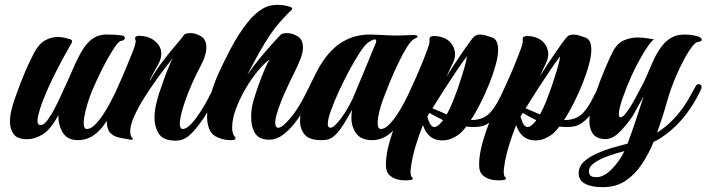

<svg xmlns="http://www.w3.org/2000/svg" viewBox="-20 -570 2904 789"><path d="M301 6Q257 6 238 -25Q219 -56 220 -97Q189 -39 156.5 -18.5Q124 2 91 2Q51 2 36 -19Q21 -40 21 -69Q21 -92 26.5 -115.5Q32 -139 39 -159Q52 -197 67.5 -236.5Q83 -276 98 -308Q113 -340 121 -355Q141 -391 166 -404.5Q191 -418 217 -418Q225 -418 233.5 -417Q242 -416 249 -414Q262 -411 269 -408.5Q276 -406 276 -400Q276 -397 273 -391Q259 -367 238.5 -329.5Q218 -292 197 -249Q176 -206 159.5 -164.5Q143 -123 136 -90Q135 -85 134.5 -81Q134 -77 134 -73Q134 -56 147 -56Q160 -56 175 -76Q190 -96 204.5 -124Q219 -152 229.5 -175.5Q240 -199 243 -205Q260 -240 273.5 -272.5Q287 -305 303 -336Q325 -380 348 -401Q371 -422 396 -426Q404 -428 411.5 -428Q419 -428 426 -428Q443 -428 456.5 -427Q470 -426 476 -425Q493 -424 493 -415Q493 -404 478 -402Q468 -401 451.5 -376.5Q435 -352 417 -319Q389 -267 363 -207.5Q337 -148 326 -88Q325 -81 324.5 -75.5Q324 -70 324 -65Q324 -40 337 -40Q353 -40 370 -57Q387 -74 403 -98Q417 -119 431 -145Q445 -171 456 -193.5Q467 -216 472 -225Q475 -231 480 -231Q486 -231 491 -222.5Q496 -214 492 -206Q473 -169 451 -127Q429 -85 403 -51Q359 6 301 6Z M702 8Q651 8 633 -20Q615 -48 615 -85Q615 -112 621 -139Q627 -166 634 -187Q641 -208 644 -216Q656 -252 669.5 -285.5Q683 -319 690 -332Q687 -327 668 -303Q649 -279 623.5 -243.5Q598 -208 573 -168.5Q548 -129 531.5 -92.5Q515 -56 515 -30Q515 -12 523 -4Q526 -1 526 1Q526 6 515 4Q492 0 470 -4.5Q448 -9 433.5 -23.5Q419 -38 419 -72Q419 -99 433 -137.5Q447 -176 466 -217Q485 -258 499 -293Q502 -301 509 -317.5Q516 -334 523.5 -352.5Q531 -371 535 -385.5Q539 -400 537 -405Q535 -409 535 -411Q535 -423 551 -423Q567 -423 583.5 -418.5Q600 -414 613 -404Q627 -394 635 -380Q643 -366 643 -349Q643 -338 638 -323Q636 -316 629.5 -304.5Q623 -293 616 -280Q609 -267 601.5 -253Q594 -239 596 -238Q621 -282 650.5 -320.5Q680 -359 704.5 -387Q729 -415 737 -428Q745 -434 763 -434Q784 -434 806 -421Q828 -408 828 -374Q828 -346 808 -306Q765 -224 742 -158.5Q719 -93 719 -62Q719 -40 731 -40Q745 -40 763 -58Q781 -76 797 -101Q819 -133 837.5 -169Q856 -205 863 -219Q866 -225 872 -225Q878 -225 883.5 -218.5Q889 -212 885 -204Q878 -190 864.5 -165Q851 -140 834 -111.5Q817 -83 797 -57Q775 -27 753 -9.5Q731 8 702 8Z M929 6Q915 6 902.5 3.5Q890 1 873 -6Q851 -15 841 -37.5Q831 -60 831 -91Q831 -128 843.5 -173Q856 -218 876 -264Q899 -315 928.5 -371Q958 -427 993.5 -473Q1029 -519 1068 -539Q1079 -545 1093 -547.5Q1107 -550 1121 -550Q1148 -550 1172 -542Q1181 -539 1181 -534Q1181 -531 1175 -526Q1168 -521 1130.5 -479.5Q1093 -438 1047 -357Q1042 -348 1033.5 -332.5Q1025 -317 1016.5 -301Q1008 -285 1002 -273.5Q996 -262 996 -262Q1022 -300 1050.5 -334Q1079 -368 1102 -393.5Q1125 -419 1134 -428Q1142 -434 1160 -434Q1181 -434 1203 -421Q1225 -408 1225 -374Q1225 -354 1214 -326Q1203 -298 1189 -270.5Q1175 -243 1166 -223Q1164 -218 1155 -199Q1146 -180 1136 -155Q1126 -130 1118.5 -105.5Q1111 -81 1111 -65Q1111 -45 1124 -45Q1133 -45 1146 -56.5Q1159 -68 1170.5 -81.5Q1182 -95 1187 -102Q1208 -131 1225.5 -164Q1243 -197 1254 -219Q1258 -226 1264 -226Q1271 -226 1276 -220Q1281 -214 1277 -206Q1261 -174 1237.5 -133.5Q1214 -93 1188 -60Q1168 -35 1142 -15.5Q1116 4 1087 4Q1045 4 1028.5 -22Q1012 -48 1012 -90Q1012 -123 1021.5 -156Q1031 -189 1043 -222Q1056 -258 1068.5 -287Q1081 -316 1088 -326Q1067 -311 1040.5 -279.5Q1014 -248 990 -207Q966 -166 950 -124Q934 -82 934 -46Q934 -21 945 -8Q948 -5 948 -2Q948 6 929 6Z M1301 6Q1252 6 1232.5 -16.5Q1213 -39 1213 -73Q1213 -109 1226.5 -150.5Q1240 -192 1257.5 -227.5Q1275 -263 1285 -282Q1326 -358 1379.5 -393Q1433 -428 1498 -428Q1521 -428 1552 -426Q1583 -424 1615 -424Q1631 -424 1646 -425Q1661 -426 1675 -426H1679Q1696 -426 1696 -420Q1696 -416 1684 -411Q1671 -406 1653 -377.5Q1635 -349 1616 -309Q1597 -269 1580 -228Q1571 -205 1556 -166.5Q1541 -128 1534 -88Q1533 -81 1532.5 -75.5Q1532 -70 1532 -65Q1532 -40 1545 -40Q1561 -40 1578 -57Q1595 -74 1611 -98Q1625 -119 1639 -145Q1653 -171 1664 -193.5Q1675 -216 1680 -225Q1683 -231 1688 -231Q1694 -231 1699 -222.5Q1704 -214 1700 -206Q1681 -169 1659 -127Q1637 -85 1611 -51Q1567 6 1509 6Q1465 6 1444.5 -21Q1424 -48 1424 -86Q1424 -103 1427 -119Q1416 -101 1400 -72.5Q1384 -44 1363.5 -21Q1343 2 1318 5Q1314 5 1310 5.5Q1306 6 1301 6ZM1338 -45Q1348 -45 1364.5 -63Q1381 -81 1398.5 -108.5Q1416 -136 1429 -164Q1432 -172 1443.5 -198.5Q1455 -225 1469.5 -260.5Q1484 -296 1499 -332Q1514 -368 1525 -395Q1526 -398 1526 -402Q1526 -408 1520 -408Q1514 -408 1506 -403.5Q1498 -399 1491 -394Q1478 -384 1457.5 -352.5Q1437 -321 1414.5 -279Q1392 -237 1372 -193.5Q1352 -150 1339.5 -114.5Q1327 -79 1327 -61Q1327 -45 1338 -45Z M1644 171Q1612 171 1591 158Q1570 145 1567 122Q1566 117 1566 112.5Q1566 108 1566 103Q1566 66 1580 16Q1594 -34 1616 -88Q1638 -142 1661 -189Q1669 -206 1683.5 -238Q1698 -270 1712.5 -305.5Q1727 -341 1737 -368.5Q1747 -396 1745 -405V-410Q1745 -422 1764 -422Q1786 -422 1807 -413Q1828 -403 1839 -385Q1850 -367 1850 -347Q1850 -331 1842 -313L1814 -254Q1827 -275 1844 -301Q1861 -327 1878.5 -352.5Q1896 -378 1909.5 -396.5Q1923 -415 1929 -420Q1938 -428 1953 -428Q1964 -428 1976 -424.5Q1988 -421 2002 -416Q2016 -411 2021.5 -397.5Q2027 -384 2027 -365Q2027 -341 2017.5 -305.5Q2008 -270 1992 -229.5Q1976 -189 1956 -149Q1936 -109 1915 -77Q1937 -76 1957.5 -83Q1978 -90 1994 -107Q2014 -129 2030.5 -161.5Q2047 -194 2060 -220Q2063 -226 2069 -226Q2076 -226 2081 -219Q2086 -212 2082 -204Q2072 -184 2058.5 -157.5Q2045 -131 2029 -107Q2013 -83 1994 -69Q1978 -56 1962 -52Q1946 -48 1929 -48Q1921 -48 1913 -48.5Q1905 -49 1896 -50Q1880 -29 1866 -18Q1851 -7 1834 0Q1817 7 1797 7Q1739 7 1718 -56Q1700 -11 1687 33Q1674 77 1669 115Q1668 120 1667.5 125.5Q1667 131 1667 136Q1667 155 1675 160Q1676 161 1676 163Q1676 170 1663 170Q1658 171 1653.5 171Q1649 171 1644 171ZM1816 -100Q1830 -125 1842 -155.5Q1854 -186 1864 -215Q1874 -244 1880.5 -265.5Q1887 -287 1889 -294Q1893 -308 1895.5 -319.5Q1898 -331 1899 -339Q1882 -317 1857 -280Q1832 -243 1805.5 -202Q1779 -161 1757 -125L1811 -102Q1813 -100 1816 -100ZM1764 -48Q1773 -48 1782 -55.5Q1791 -63 1801 -76Q1786 -83 1772.5 -90.5Q1759 -98 1745 -106L1736 -91Q1738 -83 1741 -75Q1744 -67 1748 -60Q1756 -48 1764 -48Z M2027 171Q1995 171 1974 158Q1953 145 1950 122Q1949 117 1949 112.5Q1949 108 1949 103Q1949 66 1963 16Q1977 -34 1999 -88Q2021 -142 2044 -189Q2052 -206 2066.5 -238Q2081 -270 2095.5 -305.5Q2110 -341 2120 -368.5Q2130 -396 2128 -405V-410Q2128 -422 2147 -422Q2169 -422 2190 -413Q2211 -403 2222 -385Q2233 -367 2233 -347Q2233 -331 2225 -313L2197 -254Q2210 -275 2227 -301Q2244 -327 2261.5 -352.5Q2279 -378 2292.5 -396.5Q2306 -415 2312 -420Q2321 -428 2336 -428Q2347 -428 2359 -424.5Q2371 -421 2385 -416Q2399 -411 2404.5 -397.5Q2410 -384 2410 -365Q2410 -341 2400.5 -305.5Q2391 -270 2375 -229.5Q2359 -189 2339 -149Q2319 -109 2298 -77Q2320 -76 2340.5 -83Q2361 -90 2377 -107Q2397 -129 2413.5 -161.5Q2430 -194 2443 -220Q2446 -226 2452 -226Q2459 -226 2464 -219Q2469 -212 2465 -204Q2455 -184 2441.5 -157.5Q2428 -131 2412 -107Q2396 -83 2377 -69Q2361 -56 2345 -52Q2329 -48 2312 -48Q2304 -48 2296 -48.5Q2288 -49 2279 -50Q2263 -29 2249 -18Q2234 -7 2217 0Q2200 7 2180 7Q2122 7 2101 -56Q2083 -11 2070 33Q2057 77 2052 115Q2051 120 2050.5 125.5Q2050 131 2050 136Q2050 155 2058 160Q2059 161 2059 163Q2059 170 2046 170Q2041 171 2036.5 171Q2032 171 2027 171ZM2199 -100Q2213 -125 2225 -155.5Q2237 -186 2247 -215Q2257 -244 2263.5 -265.5Q2270 -287 2272 -294Q2276 -308 2278.5 -319.5Q2281 -331 2282 -339Q2265 -317 2240 -280Q2215 -243 2188.5 -202Q2162 -161 2140 -125L2194 -102Q2196 -100 2199 -100ZM2147 -48Q2156 -48 2165 -55.5Q2174 -63 2184 -76Q2169 -83 2155.5 -90.5Q2142 -98 2128 -106L2119 -91Q2121 -83 2124 -75Q2127 -67 2131 -60Q2139 -48 2147 -48Z M2462 199Q2414 200 2386 186Q2358 172 2358 142Q2358 115 2378.5 95.5Q2399 76 2431 61.5Q2463 47 2497.5 37Q2532 27 2559 20Q2578 -31 2593.5 -78Q2609 -125 2625 -174L2579 -92Q2552 -52 2521.5 -23Q2491 6 2456 1Q2425 -4 2413.5 -24.5Q2402 -45 2402 -71Q2402 -102 2412 -135.5Q2422 -169 2430 -193Q2447 -242 2466.5 -288Q2486 -334 2498 -357Q2516 -392 2543.5 -404Q2571 -416 2601 -416Q2618 -416 2635 -413.5Q2652 -411 2668 -408Q2661 -406 2644.5 -383Q2628 -360 2609.5 -326.5Q2591 -293 2575 -258Q2553 -209 2538 -165Q2523 -121 2523 -101Q2523 -88 2530 -88Q2538 -88 2550 -102Q2570 -128 2590 -165Q2610 -202 2625 -231Q2636 -254 2648 -282.5Q2660 -311 2673 -338Q2696 -382 2720 -402Q2744 -422 2769 -426Q2775 -427 2781.5 -427.5Q2788 -428 2794 -428Q2811 -428 2825.5 -425.5Q2840 -423 2846 -421Q2864 -415 2864 -407Q2864 -403 2859.5 -400.5Q2855 -398 2850 -398Q2839 -398 2824 -378.5Q2809 -359 2793 -329.5Q2777 -300 2763 -268Q2737 -210 2720 -149Q2703 -88 2680 -25Q2732 -57 2774 -111Q2792 -133 2808 -160.5Q2824 -188 2839 -216Q2843 -224 2851 -224Q2863 -224 2863 -211Q2863 -209 2862.5 -207Q2862 -205 2861 -203Q2842 -163 2820 -129.5Q2798 -96 2774 -70Q2737 -30 2698 -5Q2684 5 2666 13Q2646 62 2618 104Q2590 146 2552 172Q2514 198 2462 199ZM2432 158Q2461 158 2493 126Q2525 94 2546 51Q2517 58 2482.5 70Q2448 82 2424 98Q2400 114 2400 135Q2400 145 2406.5 151.5Q2413 158 2432 158Z"/></svg>

Font: Praise
Style: Regular
Weight: 400
Designer: Robert E. Leuschke
Foundry: Robert E. Leuschke
Version: Version 1.100; ttfautohint (v1.8.3)